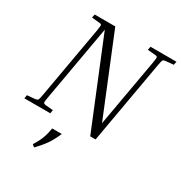

<svg xmlns="http://www.w3.org/2000/svg" viewBox="-208 -827 1142 1212"><g transform="rotate(30 362.5 -221.0)"><path d="M124 -655 129 -680H279L512 -109L599 -601Q605 -636 603 -642.5Q601 -649 586 -650L531 -655L536 -680H725L720 -655L665 -650Q649 -649 644.5 -642.5Q640 -636 634 -601L528 0H489L232 -629L135 -79Q129 -45 131 -38.5Q133 -32 148 -30L202 -25L198 0H9L13 -25L69 -30Q86 -32 90 -38.5Q94 -45 100 -79L192 -601Q198 -636 196 -642.5Q194 -649 179 -650ZM217 238 200 224Q223 188 236 155Q249 122 256 77H326Q304 129 279.5 164Q255 199 217 238Z"/></g></svg>

Font: Inria Serif Light
Style: Italic
Weight: 300
Italic angle: -10°
Designer: Black Foundry Team
Foundry: Black Foundry
Version: Version 1.000; ttfautohint (v1.8.3)